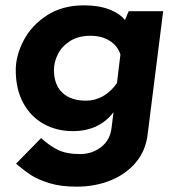

<svg xmlns="http://www.w3.org/2000/svg" viewBox="-20 -479 676 719"><path d="M591 -437 533 23Q526 85 488.5 129.5Q451 174 393 197Q335 220 267 220Q208 220 165.5 207Q123 194 97.5 177.5Q72 161 40 134L134 38Q164 66 196.5 82Q229 98 280 98Q325 98 359 71.5Q393 45 398 -2L405 -59Q382 -27 343.5 -7.5Q305 12 253 12Q192 12 143.5 -15Q95 -42 67 -93.5Q39 -145 39 -217Q39 -270 68 -326.5Q97 -383 155 -421Q213 -459 294 -459Q349 -459 388.5 -444Q428 -429 448 -404L462 -437ZM431 -275Q420 -308 390.5 -326.5Q361 -345 319 -345Q273 -345 242 -325Q211 -305 196.5 -275.5Q182 -246 182 -217Q182 -162 213.5 -132Q245 -102 302 -102Q336 -102 366 -119Q396 -136 418 -168Z"/></svg>

Font: Josefin Sans
Style: Bold Italic
Weight: 700
Italic angle: -7°
Designer: Santiago Orozco
Foundry: Typemade
Version: Version 2.000